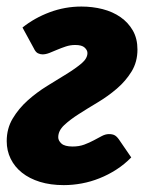

<svg xmlns="http://www.w3.org/2000/svg" viewBox="-22 -544 451 572"><path d="M220.5 -524.5Q253.5 -524.5 283.8 -516.8Q314 -509 337 -493Q360 -477 373.8 -453Q387.5 -429 387.5 -396.5Q387.5 -359.5 370 -331Q352.5 -302.5 326.2 -280Q300 -257.5 269.5 -239.2Q239 -221 212.8 -204.2Q186.5 -187.5 169 -171Q151.5 -154.5 151.5 -135Q151.5 -125 161.2 -116.2Q171 -107.5 194.5 -107.5Q213.5 -107.5 229 -113.2Q244.5 -119 257.5 -126Q270.5 -133 281.5 -138.8Q292.5 -144.5 302.5 -144.5Q313 -144.5 319.2 -141.2Q325.5 -138 332 -129L369 -75Q348.5 -54 324.2 -38.5Q300 -23 274.2 -12.8Q248.5 -2.5 221.5 2.5Q194.5 7.5 168 7.5Q128.5 7.5 97 -2.2Q65.5 -12 43.5 -29.5Q21.5 -47 9.8 -71Q-2 -95 -2 -123.5Q-2 -161 15.8 -190.8Q33.5 -220.5 60.2 -244.5Q87 -268.5 118.2 -287.8Q149.5 -307 176.2 -323.5Q203 -340 220.8 -355Q238.5 -370 238.5 -386Q238.5 -394.5 230.2 -402.2Q222 -410 202 -410Q187.5 -410 174 -405.5Q160.5 -401 148.2 -395.8Q136 -390.5 125 -386.2Q114 -382 104.5 -382Q98.5 -382 91.2 -385.2Q84 -388.5 78.5 -400.5L45 -462Q80.5 -490.5 126 -507.5Q171.5 -524.5 220.5 -524.5Z"/></svg>

Font: Lato Black
Style: Italic
Weight: 900
Italic angle: -7°
Designer: Lukasz Dziedzic
Foundry: tyPoland Lukasz Dziedzic
Version: Version 2.007; 2014-02-27